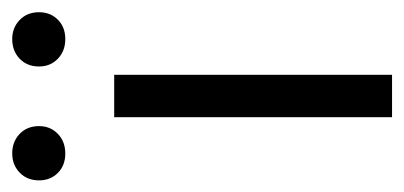

<svg xmlns="http://www.w3.org/2000/svg" viewBox="-208 -480 677 322"><g transform="rotate(-90 131.0 -318.5)"><path d="M-10 -592Q-10 -612 3 -624.5Q16 -637 35 -637Q55 -637 68 -624.5Q81 -612 81 -592Q81 -573 68 -560.5Q55 -548 35 -548Q15 -548 2.5 -560.5Q-10 -573 -10 -592ZM181 -592Q181 -612 194 -624.5Q207 -637 227 -637Q246 -637 259 -624.5Q272 -612 272 -592Q272 -573 259.5 -560.5Q247 -548 227 -548Q207 -548 194 -560.5Q181 -573 181 -592ZM96 0V-466H167V0Z"/></g></svg>

Font: EauTestSC
Style: Regular
Weight: 400
Designer: Christian Thalmann (Catharsis Fonts)
Version: Version 0.001;PS 000.001;hotconv 1.0.88;makeotf.lib2.5.64775